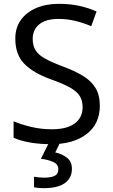

<svg xmlns="http://www.w3.org/2000/svg" viewBox="-20 -744 589 1004"><path d="M502 -191Q502 -96 433 -43Q364 10 247 10Q187 10 136 1Q85 -8 51 -24V-110Q87 -94 140.5 -81Q194 -68 251 -68Q331 -68 371.5 -99Q412 -130 412 -183Q412 -218 397 -242Q382 -266 345.5 -286.5Q309 -307 244 -330Q153 -363 106.5 -411Q60 -459 60 -542Q60 -599 89 -639.5Q118 -680 169.5 -702Q221 -724 288 -724Q347 -724 396 -713Q445 -702 485 -684L457 -607Q420 -623 376.5 -634Q333 -645 286 -645Q219 -645 185 -616.5Q151 -588 151 -541Q151 -505 166 -481Q181 -457 215 -438Q249 -419 307 -397Q370 -374 413.5 -347.5Q457 -321 479.5 -284Q502 -247 502 -191ZM356 139Q356 187 319 213.5Q282 240 208 240Q176 240 158 235V180Q167 182 182 183.5Q197 185 211 185Q247 185 266 175.5Q285 166 285 141Q285 115 258.5 103Q232 91 194 86L237 0H295L269 53Q305 61 330.5 81Q356 101 356 139Z"/></svg>

Font: Noto Sans Nushu
Style: Regular
Weight: 400
Designer: Lisa Huang
Foundry: Lisa Huang
Version: Version 1.003; ttfautohint (v1.8.4.7-5d5b)